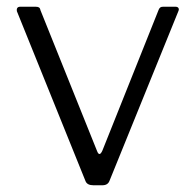

<svg xmlns="http://www.w3.org/2000/svg" viewBox="-20 -550 580 570"><path d="M501 -530Q507 -530 509.5 -526.5Q512 -523 510 -518L305 -13Q300 0 284 0H257Q239 0 234 -12L30 -517Q29 -523 31.5 -526.5Q34 -530 40 -530H86Q92 -530 95.5 -528Q99 -526 100 -520L268 -102Q275 -83 284 -103L451 -521Q453 -526 456 -528Q459 -530 464 -530H501Z"/></svg>

Font: Libre Franklin Light
Style: Regular
Weight: 300
Designer: Pablo Impallari, Rodrigo Fuenzalida, Nhung Nguyen
Foundry: Impallari Type
Version: Version 3.000